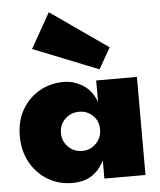

<svg xmlns="http://www.w3.org/2000/svg" viewBox="-59 -918 812 977"><g transform="rotate(-5 347.5 -430.0)"><path d="M271 8Q202 8 146 -25.5Q90 -59 57.5 -118Q25 -177 25 -253Q25 -329 57.5 -386Q90 -443 146 -475.5Q202 -508 271 -508Q320 -508 366 -481Q412 -454 437 -392V-501H645V0H435V-93Q411 -44 371 -18Q331 8 271 8ZM336 -150Q377 -150 406 -179.5Q435 -209 435 -252Q435 -295 406 -322.5Q377 -350 336 -350Q293 -350 264 -321Q235 -292 235 -250Q235 -208 264 -179Q293 -150 336 -150ZM459 -556 126 -689 227 -868 520 -663Z"/></g></svg>

Font: Paytone One
Style: Regular
Weight: 400
Designer: Vernon Adams
Foundry: Vernon Adams
Version: Version 1.002; ttfautohint (v1.8.4.7-5d5b);gftools[0.9.23]